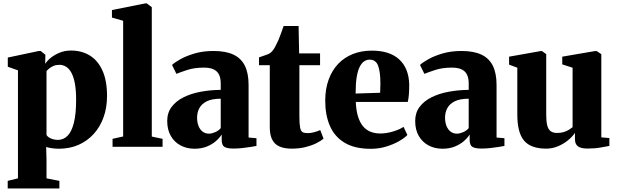

<svg xmlns="http://www.w3.org/2000/svg" viewBox="-20 -838 3522 1096"><path d="M24 238V194.5L82.5 180V-436.5L24.5 -457V-509.5L202 -547H212L239 -525.5L238 -473.5Q248 -490 269.2 -507.5Q290.5 -525 320.2 -537.2Q350 -549.5 384.5 -549.5Q446.5 -549.5 492.8 -521Q539 -492.5 565 -435Q591 -377.5 591 -290Q591 -224.5 571.5 -169.5Q552 -114.5 515.5 -74Q479 -33.5 428.5 -11.2Q378 11 315.5 11Q294.5 11 274 7.8Q253.5 4.5 243.5 1L245.5 74V180L319 194.5V238ZM311 -39.5Q342.5 -39.5 365.8 -63Q389 -86.5 401.8 -137.2Q414.5 -188 414.5 -269Q414.5 -324.5 407.2 -362.5Q400 -400.5 387 -423.8Q374 -447 356.5 -457.5Q339 -468 319 -468Q300 -468 285.5 -461.8Q271 -455.5 261 -447.2Q251 -439 245.5 -432V-67.5Q253 -55 271.5 -47.2Q290 -39.5 311 -39.5Z M683 -59V-719.5L619 -737.5V-780.5L809 -818.5H818L846.5 -797V-58.5L908 -45.5V0H622.5V-45.5Z M1090.5 11Q1046 11 1010.5 -8Q975 -27 954.8 -62.5Q934.5 -98 934.5 -147.5Q934.5 -194 959.5 -227.5Q984.5 -261 1027.5 -282.5Q1070.5 -304 1125.2 -314.2Q1180 -324.5 1240 -325V-362Q1240 -391 1230.8 -411Q1221.5 -431 1200.5 -441.5Q1179.5 -452 1143.5 -452Q1090 -452 1049.5 -438.8Q1009 -425.5 987 -416.5L962 -467.5Q976.5 -481 1009.5 -499.8Q1042.5 -518.5 1090.8 -532.8Q1139 -547 1198.5 -547Q1268.5 -547 1312.5 -526.2Q1356.5 -505.5 1377.8 -462.8Q1399 -420 1399 -353V-53L1444 -49V-5Q1433 -3 1411 0.8Q1389 4.5 1363.2 7.2Q1337.5 10 1314 10Q1277 10 1261.2 0.5Q1245.5 -9 1245.5 -39.5V-70.5Q1235 -52.5 1213.2 -33.2Q1191.5 -14 1160.8 -1.5Q1130 11 1090.5 11ZM1173 -75Q1188.5 -75 1208.2 -83.5Q1228 -92 1240 -106.5V-274.5Q1190 -274.5 1160.5 -259.8Q1131 -245 1118 -220.8Q1105 -196.5 1105 -167Q1105 -139 1113.5 -118.2Q1122 -97.5 1137.2 -86.2Q1152.5 -75 1173 -75Z M1646 10.5Q1580 10.5 1550 -18.8Q1520 -48 1520 -111.5V-466H1458.5V-510.5Q1471 -515 1483.2 -519Q1495.5 -523 1506.5 -527.2Q1517.5 -531.5 1525 -537.5Q1533 -544 1539.5 -553Q1546 -562 1551.8 -573.2Q1557.5 -584.5 1563 -596Q1569 -607.5 1575 -623.5Q1581 -639.5 1587.5 -657Q1594 -674.5 1599 -689.5H1684.5L1687.5 -533H1807V-466H1689V-176.5Q1689 -131.5 1693 -110.5Q1697 -89.5 1707 -83.8Q1717 -78 1736 -78Q1755 -78 1774.2 -83.5Q1793.5 -89 1808 -95.5L1827 -46.5Q1810.5 -32.5 1783.8 -19.5Q1757 -6.5 1722.5 2Q1688 10.5 1646 10.5Z M2097 11.5Q2005 11.5 1947.5 -23Q1890 -57.5 1863.2 -119.2Q1836.5 -181 1836.5 -263Q1836.5 -330 1855.8 -383Q1875 -436 1910 -473Q1945 -510 1994 -529.5Q2043 -549 2102.5 -549Q2205 -549 2259.5 -498.2Q2314 -447.5 2316 -354.5Q2316 -320 2313.8 -295.5Q2311.5 -271 2307.5 -256H2011Q2013 -208.5 2023.2 -174.5Q2033.5 -140.5 2051 -118.8Q2068.5 -97 2093.8 -86.5Q2119 -76 2151.5 -76Q2186 -76 2224 -87.5Q2262 -99 2283.5 -114L2305.5 -67.5Q2291 -51.5 2259.2 -33Q2227.5 -14.5 2185.2 -1.5Q2143 11.5 2097 11.5ZM2010 -304 2150 -308.5Q2150.5 -322 2150.8 -334.2Q2151 -346.5 2151.5 -360Q2151.5 -426 2138.8 -461.8Q2126 -497.5 2090 -497.5Q2073.5 -497.5 2059.2 -488.2Q2045 -479 2033.8 -457.5Q2022.5 -436 2016.2 -398.5Q2010 -361 2010 -304Z M2506 11Q2461.5 11 2426 -8Q2390.5 -27 2370.2 -62.5Q2350 -98 2350 -147.5Q2350 -194 2375 -227.5Q2400 -261 2443 -282.5Q2486 -304 2540.8 -314.2Q2595.5 -324.5 2655.5 -325V-362Q2655.5 -391 2646.2 -411Q2637 -431 2616 -441.5Q2595 -452 2559 -452Q2505.5 -452 2465 -438.8Q2424.5 -425.5 2402.5 -416.5L2377.5 -467.5Q2392 -481 2425 -499.8Q2458 -518.5 2506.2 -532.8Q2554.5 -547 2614 -547Q2684 -547 2728 -526.2Q2772 -505.5 2793.2 -462.8Q2814.5 -420 2814.5 -353V-53L2859.5 -49V-5Q2848.5 -3 2826.5 0.8Q2804.5 4.5 2778.8 7.2Q2753 10 2729.5 10Q2692.5 10 2676.8 0.5Q2661 -9 2661 -39.5V-70.5Q2650.5 -52.5 2628.8 -33.2Q2607 -14 2576.2 -1.5Q2545.5 11 2506 11ZM2588.5 -75Q2604 -75 2623.8 -83.5Q2643.5 -92 2655.5 -106.5V-274.5Q2605.5 -274.5 2576 -259.8Q2546.5 -245 2533.5 -220.8Q2520.5 -196.5 2520.5 -167Q2520.5 -139 2529 -118.2Q2537.5 -97.5 2552.8 -86.2Q2568 -75 2588.5 -75Z M3333 10Q3297.5 10 3279.8 -2.2Q3262 -14.5 3262 -44.5V-79.5Q3246 -56 3220.2 -35.5Q3194.5 -15 3163 -2.2Q3131.5 10.5 3098 10.5Q3010.5 10.5 2971.8 -35Q2933 -80.5 2933 -183.5V-451.5L2886 -469V-514.5L3066.5 -546.5H3074L3098 -529V-181.5Q3098 -143.5 3104 -121.2Q3110 -99 3123.5 -89Q3137 -79 3160.5 -79Q3182.5 -79 3199.2 -84.5Q3216 -90 3228 -97.5Q3240 -105 3248.5 -112V-451.5L3189.5 -470.5V-514.5L3376 -546.5H3386L3412.5 -529V-54L3458.5 -50V-5Q3440 -1.5 3407.5 4.2Q3375 10 3333 10Z"/></svg>

Font: Merriweather 72pt Black
Style: Regular
Weight: 900
Version: Version 2.100